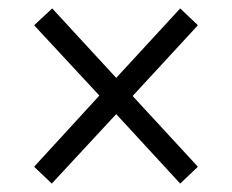

<svg xmlns="http://www.w3.org/2000/svg" viewBox="-20 -586 550 456"><path d="M103 -150 61 -190 216 -359 61 -526 104 -566 256 -401 408 -566 450 -526 295 -358 450 -190 408 -150 256 -315Z"/></svg>

Font: Noto Serif Thai SemiCondensed
Style: Regular
Weight: 400
Width: 4
Designer: Monotype Design Team
Foundry: Monotype Imaging Inc.
Version: Version 2.002